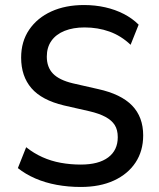

<svg xmlns="http://www.w3.org/2000/svg" viewBox="-20 -734 632 763"><path d="M301 9Q251 9 205 0.5Q159 -8 120 -25Q81 -42 51 -66L84 -149Q114 -125 148.5 -109.5Q183 -94 221.5 -87Q260 -80 301 -80Q372 -80 410 -108.5Q448 -137 448 -189Q448 -218 436 -237Q424 -256 399 -269.5Q374 -283 335 -292L234 -315Q146 -336 105 -383.5Q64 -431 64 -505Q64 -569 96 -616Q128 -663 184 -688.5Q240 -714 314 -714Q358 -714 398 -705Q438 -696 472 -678.5Q506 -661 531 -636L499 -556Q461 -592 415 -608.5Q369 -625 316 -625Q271 -625 237 -611.5Q203 -598 184.5 -572Q166 -546 166 -509Q166 -467 190.5 -441.5Q215 -416 269 -403L370 -380Q461 -360 505 -314.5Q549 -269 549 -196Q549 -134 518.5 -88Q488 -42 432.5 -16.5Q377 9 301 9Z"/></svg>

Font: Nunito Sans 10pt SemiCondensed SemiBold
Style: Regular
Weight: 600
Width: 4
Designer: Vernon Adams
Foundry: Vernon Adams
Version: Version 3.101;gftools[0.9.27]